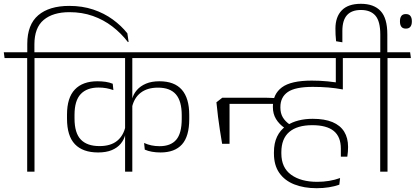

<svg xmlns="http://www.w3.org/2000/svg" viewBox="-38 -903 2186 1010"><path d="M143.5 0V-607.5H105V0ZM266.5 -597.5 262.5 -628H-18L-14 -597.5ZM326.5 -872Q221 -872 163.2 -822.8Q105.5 -773.5 105.5 -672V-619.5H143V-669.5Q143 -757.5 191.8 -798.2Q240.5 -839 327.5 -839Q394 -839 450.5 -819Q507 -799 553.2 -763.5Q599.5 -728 635 -681.5L638.5 -683L632 -727.5Q600.5 -767.5 555.2 -800.5Q510 -833.5 452.5 -852.8Q395 -872 326.5 -872Z M236 -597.5H1040.5L1036.5 -628H232ZM314.5 -278.5Q314.5 -188 356 -144.5Q397.5 -101 478 -101Q521 -101 550.5 -113.5Q580 -126 597.5 -147.5Q615 -169 621 -195H625L622.5 -240Q612 -189.5 578 -162Q544 -134.5 485.5 -134.5Q420 -134.5 387 -169Q354 -203.5 354 -280V-298.5Q354 -373.5 386.5 -408Q419 -442.5 480.5 -442.5Q502 -442.5 520.5 -439.2Q539 -436 558.5 -429L555 -462.5Q538 -469.5 518 -472.5Q498 -475.5 474.5 -475.5Q397 -475.5 355.8 -432.2Q314.5 -389 314.5 -300ZM957.5 -298Q957.5 -386.5 918.5 -431Q879.5 -475.5 800.5 -475.5Q759.5 -475.5 730 -463Q700.5 -450.5 682 -429.2Q663.5 -408 657 -382H653.5L656.5 -339Q667.5 -388.5 702.2 -415.2Q737 -442 793 -442Q856.5 -442 887.2 -406.8Q918 -371.5 918 -296.5V-278Q918 -201.5 889 -167.8Q860 -134 801.5 -134Q779 -134 758.8 -138.2Q738.5 -142.5 720 -151L723.5 -116Q740 -108.5 761.2 -104.8Q782.5 -101 806.5 -101Q881.5 -101 919.5 -143.5Q957.5 -186 957.5 -276.5ZM658 -607.5H620V0H658Z M1472 -597.5 1467.5 -628H1018.5L1022 -597.5ZM1130.5 -146.5H1169.5V-389H1131.5L1100.5 -365Q1104.5 -322 1109 -288Q1113.5 -254 1118.5 -220.5Q1123.5 -187 1130.5 -146.5ZM1330.5 -389H1150.5V-356.5H1417V-386.5Q1402.5 -387.5 1390 -388Q1377.5 -388.5 1363.2 -388.8Q1349 -389 1330.5 -389ZM1666.5 -597.5H1867L1863 -628H1662.5ZM1765.5 -608H1729V-484H1765.5ZM1875.5 -597.5 1871.5 -628H1314.5L1318.5 -597.5ZM1728.5 -609V-447L1765.5 -433V-609ZM1461 -228.5 1487.5 -247Q1462 -264.5 1449.5 -286Q1437 -307.5 1437 -336.5V-340Q1437 -392 1476 -419Q1515 -446 1607.5 -446Q1650.5 -446 1689 -442.8Q1727.5 -439.5 1765.5 -432.5V-463.5Q1726.5 -471 1685.8 -475Q1645 -479 1602 -479Q1492.5 -479 1445 -443.5Q1397.5 -408 1397.5 -343V-339.5Q1397.5 -304 1414 -276.8Q1430.5 -249.5 1461 -228.5ZM1747 68.5 1751 33.5Q1723.5 43.5 1693.2 48.5Q1663 53.5 1630.5 53.5Q1545.5 53.5 1493.8 16.5Q1442 -20.5 1442 -96V-102Q1442 -173.5 1483.8 -209Q1525.5 -244.5 1604.5 -244.5Q1680.5 -244.5 1717.8 -214Q1755 -183.5 1755 -121V-79H1789Q1791 -92.5 1792 -104.8Q1793 -117 1793 -130Q1793 -177.5 1772.5 -210.5Q1752 -243.5 1710.8 -260.8Q1669.5 -278 1607 -278Q1566.5 -278 1532.2 -269.2Q1498 -260.5 1472.5 -243.5L1466 -239.5Q1436 -218.5 1419.5 -184.2Q1403 -150 1403 -102V-95.5Q1403 -34 1431.2 6.5Q1459.5 47 1510.2 67Q1561 87 1627.5 87Q1662 87 1692 82.2Q1722 77.5 1747 68.5Z M2000.5 0V-607.5H1962V0ZM2123.5 -597.5 2119.5 -628H1839L1843 -597.5ZM1860.5 -883Q1793 -883 1759.8 -848.5Q1726.5 -814 1726.5 -752.5Q1726.5 -737 1727.2 -720.8Q1728 -704.5 1730 -686L1763 -680.5V-740.5Q1763 -796 1787.2 -823.2Q1811.5 -850.5 1861 -850.5Q1911 -850.5 1936.8 -820.8Q1962.5 -791 1962.5 -721.5V-622.5H1999.5V-722Q1999.5 -807.5 1964 -845.2Q1928.5 -883 1860.5 -883ZM2097 -752.5Q2113.5 -752.5 2121 -762.5Q2128.5 -772.5 2128.5 -789V-792.5Q2128.5 -809 2121 -819Q2113.5 -829 2097 -829Q2080.5 -829 2073.2 -819Q2066 -809 2066 -792.5V-789Q2066 -772.5 2073.2 -762.5Q2080.5 -752.5 2097 -752.5Z"/></svg>

Font: Anek Devanagari ExtraLight
Style: Regular
Weight: 250
Designer: Kailash Malviya (Devanagari) & Yesha Goshar (Latin)
Foundry: Ek Type
Version: Version 1.003